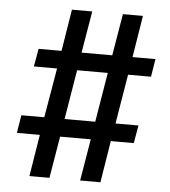

<svg xmlns="http://www.w3.org/2000/svg" viewBox="-51 -763 702 792"><g transform="rotate(5 300.0 -367.5)"><path d="M100 -18 128 -191H33L45 -265H140L175 -470H79L92 -544H187L215 -717H299L270 -544H397L426 -717H509L481 -544H576L564 -470H469L435 -265H530L517 -191H422L394 -18H310L339 -191H212L183 -18ZM224 -265H351L385 -470H258Z"/></g></svg>

Font: Iosevka Etoile Oblique
Style: Regular
Weight: 400
Italic angle: -9°
Designer: Belleve Invis
Foundry: Belleve Invis
Version: Version 15.5.2; ttfautohint (v1.8.4)